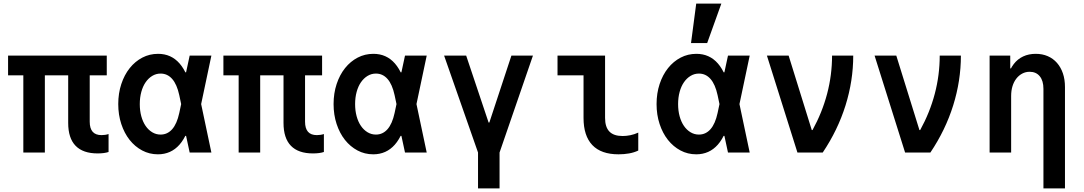

<svg xmlns="http://www.w3.org/2000/svg" viewBox="-20 -850 6040 1070"><path d="M110 0H230V-430H360V-165Q360 -80 401.3 -37.5Q442.6 5 524 5Q542.4 5 557.7 3Q573 1 585 -3V-103Q576 -100 565.9 -98.5Q555.8 -97 546 -97Q512.6 -97 496.3 -115.8Q480 -134.5 480 -172V-430H575V-540H25V-430H110Z M997 -305V-235L979 -320Q966 -380 939.6 -410Q913.1 -440 875 -440Q849.9 -440 828.4 -427Q807 -414 791.5 -391.5Q776 -369 767.5 -337.8Q759 -306.6 759 -269.8Q759 -233 767.5 -202Q776 -171 791.5 -148.3Q807 -125.7 828.5 -112.8Q849.9 -100 875 -100Q913.1 -100 939.6 -130Q966 -160 979 -220ZM1051 -210Q1028 -98 980.5 -44Q933 10 860 10Q812.5 10 772.3 -11.5Q732 -33 702.4 -70.3Q672.8 -107.7 655.9 -159Q639 -210.3 639 -270Q639 -330 656 -381.5Q673 -433 703 -470.5Q733 -508 773.3 -529Q813.5 -550 861 -550Q934 -550 981 -496Q1028 -442 1051 -330L1063 -270ZM1003 -447H1017L1037 -540H1158L1101 -270L1158 0H1037L1017 -93H1003L1022 -270Z M1310 0H1430V-430H1560V-165Q1560 -80 1601.3 -37.5Q1642.6 5 1724 5Q1742.4 5 1757.7 3Q1773 1 1785 -3V-103Q1776 -100 1765.9 -98.5Q1755.8 -97 1746 -97Q1712.6 -97 1696.3 -115.8Q1680 -134.5 1680 -172V-430H1775V-540H1225V-430H1310Z M2197 -305V-235L2179 -320Q2166 -380 2139.6 -410Q2113.1 -440 2075 -440Q2049.9 -440 2028.4 -427Q2007 -414 1991.5 -391.5Q1976 -369 1967.5 -337.8Q1959 -306.6 1959 -269.8Q1959 -233 1967.5 -202Q1976 -171 1991.5 -148.3Q2007 -125.7 2028.5 -112.8Q2049.9 -100 2075 -100Q2113.1 -100 2139.6 -130Q2166 -160 2179 -220ZM2251 -210Q2228 -98 2180.5 -44Q2133 10 2060 10Q2012.5 10 1972.3 -11.5Q1932 -33 1902.4 -70.3Q1872.8 -107.7 1855.9 -159Q1839 -210.3 1839 -270Q1839 -330 1856 -381.5Q1873 -433 1903 -470.5Q1933 -508 1973.3 -529Q2013.5 -550 2061 -550Q2134 -550 2181 -496Q2228 -442 2251 -330L2263 -270ZM2203 -447H2217L2237 -540H2358L2301 -270L2358 0H2237L2217 -93H2203L2222 -270Z M2644 200H2764V0L2950 -540H2830L2707 -167H2703L2578 -540H2455L2644 0Z M3352 -193Q3352 -142 3376 -117Q3400 -92 3450 -92Q3471 -92 3493 -96.5Q3515 -101 3537 -111V-11Q3514 0 3486 5Q3458 10 3427 10Q3330 10 3281 -41.5Q3232 -93 3232 -193V-430H3087V-540H3352Z M3997 -305V-235L3979 -320Q3966 -380 3939.6 -410Q3913.1 -440 3875 -440Q3849.9 -440 3828.4 -427Q3807 -414 3791.5 -391.5Q3776 -369 3767.5 -337.8Q3759 -306.6 3759 -269.8Q3759 -233 3767.5 -202Q3776 -171 3791.5 -148.3Q3807 -125.7 3828.5 -112.8Q3849.9 -100 3875 -100Q3913.1 -100 3939.6 -130Q3966 -160 3979 -220ZM4051 -210Q4028 -98 3980.5 -44Q3933 10 3860 10Q3812.5 10 3772.3 -11.5Q3732 -33 3702.4 -70.3Q3672.8 -107.7 3655.9 -159Q3639 -210.3 3639 -270Q3639 -330 3656 -381.5Q3673 -433 3703 -470.5Q3733 -508 3773.3 -529Q3813.5 -550 3861 -550Q3934 -550 3981 -496Q4028 -442 4051 -330L4063 -270ZM4003 -447H4017L4037 -540H4158L4101 -270L4158 0H4037L4017 -93H4003L4022 -270ZM4000 -830H3860L3831 -610H3921Z M4424 0H4565Q4649 -125 4692 -262.5Q4735 -400 4735 -540H4617Q4617 -432 4589.5 -327.5Q4562 -223 4508 -125H4504L4375 -540H4254Z M5024 0H5165Q5249 -125 5292 -262.5Q5335 -400 5335 -540H5217Q5217 -432 5189.5 -327.5Q5162 -223 5108 -125H5104L4975 -540H4854Z M5495 0H5615V-315Q5615 -345 5622.5 -369.5Q5630 -394 5644 -412Q5658 -430 5677 -440Q5696 -450 5718 -450Q5754 -450 5774.5 -425Q5795 -400 5795 -355V200H5915V-365Q5915 -407 5903.5 -441Q5892 -475 5870.5 -499.5Q5849 -524 5819 -537Q5789 -550 5752 -550Q5713 -550 5682 -535.5Q5651 -521 5629.5 -493Q5608 -465 5596.5 -425Q5585 -385 5585 -335L5618 -469H5610V-540H5495Z"/></svg>

Font: CommitMonoV142 ExtLt
Style: Regular
Weight: 200
Monospace: yes
Designer: Eigil Nikolajsen
Foundry: Eigil Nikolajsen
Version: Version 1.142